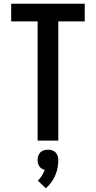

<svg xmlns="http://www.w3.org/2000/svg" viewBox="-20 -755 515 1031"><path d="M182 0V-640H40V-735H435V-640H293V0ZM226 256 183 215Q196 203 205 188.5Q214 174 220 157Q211 155 203.5 150Q196 145 191 138Q186 131 184 122Q182 113 182 104Q182 93 185.5 82Q189 71 197 63Q205 55 215.5 52Q226 49 238 49Q249 49 259.5 52Q270 55 278 63Q286 71 289.5 82Q293 93 293 104Q293 125 289 146.5Q285 168 276.5 187.5Q268 207 255 224.5Q242 242 226 256Z"/></svg>

Font: Iosevka QP
Style: Bold
Weight: 700
Designer: Belleve Invis
Foundry: Belleve Invis
Version: Version 20.0.0; ttfautohint (v1.8.4)